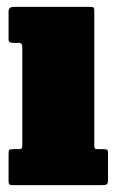

<svg xmlns="http://www.w3.org/2000/svg" viewBox="-20 -540 340 560"><path d="M35.5 -415H18Q5 -415 5 -425V-506Q5 -520 20 -520H242.5Q249.5 -520 252.2 -518.5Q255 -517 255 -510V-117.5Q255 -110 256.5 -107.5Q258 -105 265.5 -105H281Q289.5 -105 292.2 -103.2Q295 -101.5 295 -93V-15.5Q295 -4.5 291.2 -2.2Q287.5 0 276 0H17Q9.5 0 7.2 -2.2Q5 -4.5 5 -12.5V-90.5Q5 -100 7.2 -102.5Q9.5 -105 18.5 -105H32Q40 -105 42.5 -106.5Q45 -108 45 -116V-402Q45 -415 35.5 -415Z"/></svg>

Font: Besley* Condensed Fatface
Style: Regular
Weight: 900
Width: 3
Designer: Owen Earl
Foundry: indestructible type*
Version: Version 3.000; ttfautohint (v1.8.3)